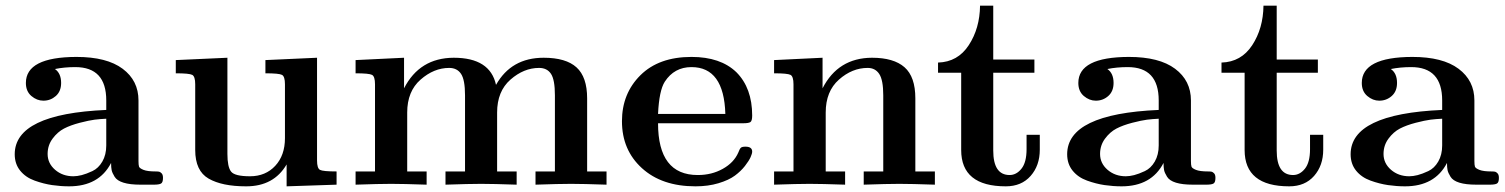

<svg xmlns="http://www.w3.org/2000/svg" viewBox="-20 -655 5337 681"><path d="M32.2 -107.9Q32.2 -251 356.9 -265.1V-298.8Q356.9 -417 247.1 -417Q208 -417 174.8 -410.2Q196.8 -395 196.8 -360.8Q196.8 -331.1 178 -314.5Q159.2 -297.9 133.8 -297.9Q110.8 -297.9 91.3 -314.5Q71.8 -331.1 71.8 -360.8Q71.8 -452.6 251 -453.1Q358.9 -453.1 415 -411.1Q471.2 -369.1 471.2 -298.8V-84Q471.2 -69.8 473.1 -64Q475.1 -58.1 489 -52.5Q502.9 -46.9 532.2 -46.9Q541 -46.9 544.9 -45.9Q548.8 -44.9 553.5 -40Q558.1 -35.2 558.1 -23.9Q558.1 -7.8 551 -3.9Q543.9 0 525.9 0H478Q440.9 0 418 -7.1Q395 -14.2 386.5 -28.1Q377.9 -42 376 -51.5Q374 -61 374 -77.1Q331.1 5.9 225.1 5.9Q195.3 5.9 165 1.5Q134.8 -2.9 102.8 -14.4Q70.8 -25.9 51.5 -49.8Q32.2 -73.7 32.2 -107.9ZM148.9 -108.9Q148.9 -75.7 175.5 -52.7Q202.1 -29.8 240.2 -29.8Q253.4 -29.8 269.8 -33.9Q286.1 -38.1 307.6 -48.1Q329.1 -58.1 343 -82Q356.9 -106 356.9 -139.2V-233.9Q335 -232.9 315.4 -230.5Q295.9 -228 262.9 -219.5Q230 -210.9 207 -199Q184.1 -187 166.5 -163.3Q148.9 -139.6 148.9 -108.9Z M603.5 -395V-441.9L786.6 -450.2V-108.9Q786.6 -63 799.6 -46.4Q812.5 -29.8 866.7 -29.8Q921.9 -29.8 956.3 -66.9Q990.7 -104 990.7 -165V-356Q990.7 -383.8 980.2 -389.4Q969.7 -395 921.4 -395V-441.9L1104.5 -450.2V-85.9Q1104.5 -58.1 1115 -52.5Q1125.5 -46.9 1173.8 -46.9V0L996.6 5.9V-71.8Q951.2 5.9 853.5 5.9Q853 5.9 852.5 5.9Q767.6 5.9 720 -21.5Q672.4 -48.8 672.4 -123V-356Q672.4 -383.8 661.9 -389.4Q651.4 -395 603.5 -395Z M1241.2 0V-46.9H1310.1V-356Q1310.1 -383.8 1299.6 -389.4Q1289.1 -395 1241.2 -395V-441.9L1413.1 -450.2V-341.8Q1468.3 -449.7 1589.4 -450.2Q1718.3 -450.2 1739.3 -354Q1793.5 -450.2 1908.2 -450.2Q1987.3 -450.2 2024.9 -416Q2062.5 -381.8 2062.5 -306.2V-46.9H2131.3V0Q2047.4 -2.9 2005.4 -2.9Q1963.4 -2.9 1879.4 0V-46.9H1948.2V-316.9Q1948.2 -372.1 1934.3 -393.1Q1920.4 -414.1 1892.1 -414.1Q1837.9 -414.1 1790.5 -372.6Q1743.2 -331.1 1743.2 -255.9V-46.9H1812.5V0Q1728.5 -2.9 1686.5 -2.9Q1644.5 -2.9 1560.1 0V-46.9H1629.4V-316.9Q1629.4 -372.1 1615.2 -393.1Q1601.1 -414.1 1573.2 -414.1Q1519 -414.1 1471.7 -372.6Q1424.3 -331.1 1424.3 -255.9V-46.9H1493.2V0Q1409.2 -2.9 1367.2 -2.9Q1325.2 -2.9 1241.2 0Z M2186 -225.1Q2186 -323.2 2251.5 -388.2Q2316.9 -453.1 2432.6 -453.1Q2535.6 -453.1 2591.8 -398.9Q2647.9 -342.8 2647.9 -245.1Q2647.9 -226.1 2641.4 -221.9Q2634.8 -217.8 2615.7 -217.8H2314Q2314 -34.2 2454.6 -34.2Q2455.1 -34.2 2455.6 -34.2Q2504.4 -34.2 2543.7 -56.2Q2583 -78.1 2598.6 -113.8Q2603.5 -127 2607.7 -130.9Q2611.8 -134.8 2624 -134.8Q2647.9 -134.8 2647.9 -117.2Q2647.9 -110.4 2642.3 -97.7Q2636.7 -85 2622.3 -66.4Q2607.9 -47.9 2586.4 -32Q2564.9 -16.1 2528.3 -5.1Q2491.7 5.9 2446.8 5.9Q2327.6 5.9 2256.8 -58.6Q2186 -123 2186 -225.1ZM2314 -251H2552.7Q2547.9 -417 2432.6 -417Q2371.6 -417 2337.9 -365.2Q2317.9 -334 2314 -251Z M2725.6 0V-46.9H2794.4V-356Q2794.4 -383.8 2783.9 -389.4Q2773.4 -395 2725.6 -395V-441.9L2897.5 -450.2V-341.8Q2952.6 -449.7 3072.8 -450.2Q3149.9 -450.2 3188.2 -416.5Q3226.6 -382.8 3226.6 -306.2V-46.9H3295.9V0Q3211.9 -2.9 3169.7 -2.9Q3127.4 -2.9 3043.5 0V-46.9H3112.8V-316.9Q3112.8 -371.1 3098.6 -392.6Q3084.5 -414.1 3057.6 -414.1Q3002.4 -414.1 2955.6 -372.6Q2908.7 -331.1 2908.7 -255.9V-46.9H2977.5V0Q2893.6 -2.9 2851.6 -2.9Q2809.6 -2.9 2725.6 0Z M3307.1 -397V-433.1Q3377 -435.1 3416 -494.6Q3455.1 -554.2 3456.1 -634.8H3502.9V-443.8H3648.9V-397H3502.9V-121.1Q3502.9 -34.2 3561 -34.2Q3585 -34.2 3603 -56.6Q3621.1 -79.1 3621.1 -126V-176.8H3668V-124Q3668 -67.9 3635.5 -31Q3603 5.9 3547.4 5.9Q3389.2 5.9 3389.2 -123V-397Z M3765.1 -107.9Q3765.1 -251 4089.8 -265.1V-298.8Q4089.8 -417 3980 -417Q3940.9 -417 3907.7 -410.2Q3929.7 -395 3929.7 -360.8Q3929.7 -331.1 3910.9 -314.5Q3892.1 -297.9 3866.7 -297.9Q3843.8 -297.9 3824.2 -314.5Q3804.7 -331.1 3804.7 -360.8Q3804.7 -452.6 3983.9 -453.1Q4091.8 -453.1 4147.9 -411.1Q4204.1 -369.1 4204.1 -298.8V-84Q4204.1 -69.8 4206.1 -64Q4208 -58.1 4221.9 -52.5Q4235.8 -46.9 4265.1 -46.9Q4273.9 -46.9 4277.8 -45.9Q4281.7 -44.9 4286.4 -40Q4291 -35.2 4291 -23.9Q4291 -7.8 4283.9 -3.9Q4276.9 0 4258.8 0H4210.9Q4173.8 0 4150.9 -7.1Q4127.9 -14.2 4119.4 -28.1Q4110.8 -42 4108.9 -51.5Q4106.9 -61 4106.9 -77.1Q4064 5.9 3958 5.9Q3928.2 5.9 3897.9 1.5Q3867.7 -2.9 3835.7 -14.4Q3803.7 -25.9 3784.4 -49.8Q3765.1 -73.7 3765.1 -107.9ZM3881.8 -108.9Q3881.8 -75.7 3908.4 -52.7Q3935.1 -29.8 3973.1 -29.8Q3986.3 -29.8 4002.7 -33.9Q4019 -38.1 4040.5 -48.1Q4062 -58.1 4075.9 -82Q4089.8 -106 4089.8 -139.2V-233.9Q4067.9 -232.9 4048.3 -230.5Q4028.8 -228 3995.8 -219.5Q3962.9 -210.9 3939.9 -199Q3917 -187 3899.4 -163.3Q3881.8 -139.6 3881.8 -108.9Z M4312.5 -397V-433.1Q4382.3 -435.1 4421.4 -494.6Q4460.4 -554.2 4461.4 -634.8H4508.3V-443.8H4654.3V-397H4508.3V-121.1Q4508.3 -34.2 4566.4 -34.2Q4590.3 -34.2 4608.4 -56.6Q4626.5 -79.1 4626.5 -126V-176.8H4673.3V-124Q4673.3 -67.9 4640.9 -31Q4608.4 5.9 4552.7 5.9Q4394.5 5.9 4394.5 -123V-397Z M4770.5 -107.9Q4770.5 -251 5095.2 -265.1V-298.8Q5095.2 -417 4985.4 -417Q4946.3 -417 4913.1 -410.2Q4935.1 -395 4935.1 -360.8Q4935.1 -331.1 4916.3 -314.5Q4897.5 -297.9 4872.1 -297.9Q4849.1 -297.9 4829.6 -314.5Q4810.1 -331.1 4810.1 -360.8Q4810.1 -452.6 4989.3 -453.1Q5097.2 -453.1 5153.3 -411.1Q5209.5 -369.1 5209.5 -298.8V-84Q5209.5 -69.8 5211.4 -64Q5213.4 -58.1 5227.3 -52.5Q5241.2 -46.9 5270.5 -46.9Q5279.3 -46.9 5283.2 -45.9Q5287.1 -44.9 5291.7 -40Q5296.4 -35.2 5296.4 -23.9Q5296.4 -7.8 5289.3 -3.9Q5282.2 0 5264.2 0H5216.3Q5179.2 0 5156.2 -7.1Q5133.3 -14.2 5124.8 -28.1Q5116.2 -42 5114.3 -51.5Q5112.3 -61 5112.3 -77.1Q5069.3 5.9 4963.4 5.9Q4933.6 5.9 4903.3 1.5Q4873 -2.9 4841.1 -14.4Q4809.1 -25.9 4789.8 -49.8Q4770.5 -73.7 4770.5 -107.9ZM4887.2 -108.9Q4887.2 -75.7 4913.8 -52.7Q4940.4 -29.8 4978.5 -29.8Q4991.7 -29.8 5008.1 -33.9Q5024.4 -38.1 5045.9 -48.1Q5067.4 -58.1 5081.3 -82Q5095.2 -106 5095.2 -139.2V-233.9Q5073.2 -232.9 5053.7 -230.5Q5034.2 -228 5001.2 -219.5Q4968.3 -210.9 4945.3 -199Q4922.4 -187 4904.8 -163.3Q4887.2 -139.6 4887.2 -108.9Z"/></svg>

Font: CMU Serif
Style: Bold
Weight: 700
Version: Version 0.7.0